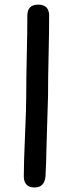

<svg xmlns="http://www.w3.org/2000/svg" viewBox="-20 -806 314 847"><path d="M191.9 -383.8 184.6 -141.1Q184.6 -102.5 180.7 -27.8Q175.8 21 132.8 21Q85 21 85 -28.8Q85 -87.9 90.3 -206.3Q95.7 -324.7 95.7 -383.8Q95.7 -460.9 98.1 -560.3Q100.6 -659.7 100.6 -736.8Q100.6 -785.6 148.4 -785.6Q196.8 -785.6 196.8 -736.8Q196.8 -659.7 194.3 -560.3Q191.9 -460.9 191.9 -383.8Z"/></svg>

Font: YBG Kramawirya
Style: Regular
Weight: 400
Designer: R.S. Wihananto
Foundry: R.S. Wihananto
Version: Version 2.0.1